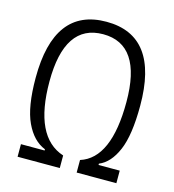

<svg xmlns="http://www.w3.org/2000/svg" viewBox="-105 -791 797 880"><g transform="rotate(15 293.0 -351.5)"><path d="M58.6 0V-59.6H170.9V-65.4Q112.8 -88.4 78.9 -160.9Q44.9 -233.4 44.9 -371.1Q44.9 -703.1 293 -703.1Q541 -703.1 541 -371.1Q541 -231.4 510 -159.2Q479 -86.9 426.8 -65.9V-59.6H527.3V0H338.9V-59.6Q475.6 -103 475.6 -371.1Q475.6 -644 293 -644Q110.4 -644 110.4 -371.1Q110.4 -107.9 258.8 -59.6V0Z"/></g></svg>

Font: Cascadia Mono PL Light
Style: Regular
Weight: 300
Monospace: yes
Designer: Aaron Bell
Foundry: Saja Typeworks
Version: Version 2404.023; ttfautohint (v1.8.4)